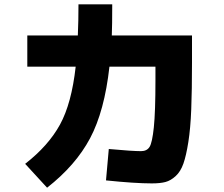

<svg xmlns="http://www.w3.org/2000/svg" viewBox="-20 -820 1040 893"><path d="M345 -800H502Q502 -700 500 -655H873V-528Q873 -401 869.5 -312Q866 -223 856 -159.5Q846 -96 833 -59Q820 -22 797 -1Q774 20 749.5 26.5Q725 33 686 33Q607 33 473 19L486 -127Q595 -117 636 -117Q663 -117 675.5 -136.5Q688 -156 695.5 -228Q703 -300 703 -448V-510H489Q466 -303 399 -177Q332 -51 199 53L97 -58Q205 -142 259 -240.5Q313 -339 332 -510H107V-655H342Q345 -722 345 -800Z"/></svg>

Font: Mplus 1p ExtraBold
Style: Regular
Weight: 800
Version: Version 1.061